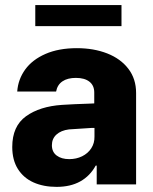

<svg xmlns="http://www.w3.org/2000/svg" viewBox="-20 -727 604 757"><path d="M224.6 -313.5Q268.6 -316.4 332 -318.4Q339.8 -319.3 351.6 -319.3V-362.3Q351.6 -390.1 332.5 -405Q313.5 -419.9 279.3 -419.9Q246.1 -419.9 226.1 -406.2Q206.1 -392.6 201.2 -366.2H47.9Q51.3 -414.1 79.3 -452.9Q107.4 -491.7 159.4 -514.4Q211.4 -537.1 283.2 -537.1Q349.6 -537.1 402.6 -516.4Q455.6 -495.6 486.1 -455.8Q516.6 -416 516.6 -360.4V0H361.3V-74.2H357.4Q335 -33.2 296.4 -11.7Q257.8 9.8 203.1 9.8Q151.4 9.8 112.1 -7.8Q72.8 -25.4 50.5 -60.8Q28.3 -96.2 28.3 -147.5Q28.3 -229.5 82.5 -268.6Q136.7 -307.6 224.6 -313.5ZM252.9 -99.6Q280.8 -99.6 303.7 -110.8Q326.7 -122.1 339.8 -142.3Q353 -162.6 352.5 -188.5V-222.7H342.8L252 -216.8Q220.7 -212.9 202.6 -196.5Q184.6 -180.2 184.6 -154.3Q184.6 -127.9 203.4 -113.8Q222.2 -99.6 252.9 -99.6ZM459 -624H119.1V-707H459Z"/></svg>

Font: Pretendard ExtraBold
Style: Regular
Weight: 800
Designer: Base glyphs from Inter by Rasmus Andersson; Hangeul glyphs from Noto Sans CJK(Source Han Sans) by Jang Soo-young and Kan
Foundry: Kil Hyung-jin
Version: Version 1.309